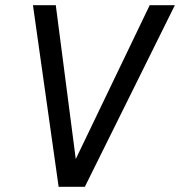

<svg xmlns="http://www.w3.org/2000/svg" viewBox="-20 -720 694 740"><path d="M206 0 107 -700H195L272 -107L557 -700H654L307 0Z"/></svg>

Font: DM Mono
Style: Italic
Weight: 400
Italic angle: -10°
Designer: Colophon Foundry
Foundry: Colophon Foundry
Version: Version 1.000; ttfautohint (v1.8.2.53-6de2)